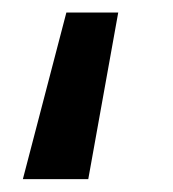

<svg xmlns="http://www.w3.org/2000/svg" viewBox="-20 -68 268 298"><path d="M15.5 210 83 -48.5H163.5L117 210Z"/></svg>

Font: Geologica
Style: Regular
Weight: 400
Designer: Sindre Bremnes, Frode Helland
Foundry: Monokrom Skriftforlag AS
Version: Version 1.010; ttfautohint (v1.8.4.7-5d5b);gftools[0.9.28]